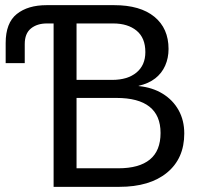

<svg xmlns="http://www.w3.org/2000/svg" viewBox="-20 -725 771 745"><path d="M188 0V-705H423Q524 -705 579 -660Q634 -615 634 -535Q634 -500 621 -470.5Q608 -441 582.5 -421Q557 -401 518 -392V-391Q571 -386 611 -361.5Q651 -337 673 -297.5Q695 -258 695 -207Q695 -110 628 -55Q561 0 443 0ZM277 -32 237 -72H439Q520 -72 561.5 -106Q603 -140 603 -209Q603 -277 560 -311Q517 -345 432 -345H253V-415H415Q475 -415 509.5 -443.5Q544 -472 544 -523Q544 -578 510 -606Q476 -634 419 -634H237L277 -674ZM2 -480V-558Q2 -636 45 -670.5Q88 -705 161 -705H280V-634H162Q124 -634 100 -614.5Q76 -595 76 -554V-480Z"/></svg>

Font: TikTok Sans 24pt
Style: Regular
Weight: 400
Version: Version 4.000